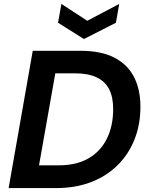

<svg xmlns="http://www.w3.org/2000/svg" viewBox="-20 -959 759 979"><path d="M24 0 147 -700H390Q496 -700 563.5 -665Q631 -630 663.5 -566Q696 -502 696 -415Q696 -323 665.5 -247Q635 -171 578.5 -115.5Q522 -60 443 -30Q364 0 267 0ZM179 -116H280Q369 -116 430.5 -151Q492 -186 524.5 -251Q557 -316 557 -403Q557 -465 536 -505Q515 -545 472 -565Q429 -585 363 -585H262ZM588 -939 571 -843 408 -760 276 -843 293 -939 425 -853Z"/></svg>

Font: DM Sans 24pt
Style: Bold Italic
Weight: 700
Italic angle: -10°
Designer: Colophon Foundry, Jonny Pinhorn
Foundry: Colophon Foundry
Version: Version 4.004;gftools[0.9.30]